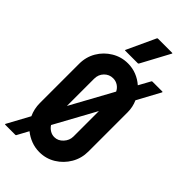

<svg xmlns="http://www.w3.org/2000/svg" viewBox="-321 -994 1097 1097"><g transform="rotate(45 227.0 -445.5)"><path d="M-23 37Q-27 37 -26 33L48 -103Q29 -144 29 -191V-508Q29 -563 55.5 -608Q82 -653 127 -680Q172 -707 225 -707Q262 -707 294.5 -694Q327 -681 353 -658L392 -729Q394 -732 398 -732H477Q481 -732 480 -728L404 -588Q421 -550 421 -508V-191Q421 -136 394.5 -90.5Q368 -45 323.5 -17.5Q279 10 225 10Q190 10 158.5 -2Q127 -14 101 -35L63 35Q61 37 58 37ZM150 -508V-288L291 -545Q282 -564 264.5 -575.5Q247 -587 225 -587Q194 -587 172 -564.5Q150 -542 150 -508ZM225 -111Q255 -111 277.5 -135.5Q300 -160 300 -191V-397L163 -147Q173 -131 189.5 -121Q206 -111 225 -111ZM162 -747Q158 -747 160 -751L240 -924Q242 -928 246 -928H361Q365 -928 363 -924L270 -751Q268 -747 264 -747Z"/></g></svg>

Font: AL Dynamic
Style: Regular
Weight: 400
Version: Version 1.000; ttfautohint (v1.8.2) -l 8 -r 50 -G 200 -x 14 